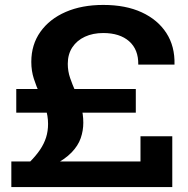

<svg xmlns="http://www.w3.org/2000/svg" viewBox="-20 -759 764 779"><path d="M99 -100Q126 -127 142.5 -151.5Q159 -176 167 -201.5Q175 -227 175 -256Q175 -290 164.5 -320Q154 -350 141 -378.5Q128 -407 117.5 -439Q107 -471 107 -508Q107 -578 144 -630Q181 -682 246.5 -710.5Q312 -739 399 -739Q490 -739 555 -709Q620 -679 655 -625Q690 -571 688 -497H541Q542 -558 504 -591.5Q466 -625 399 -625Q357 -625 324.5 -610Q292 -595 273.5 -567Q255 -539 255 -500Q255 -470 264.5 -442.5Q274 -415 286.5 -387Q299 -359 308.5 -328Q318 -297 318 -261Q318 -229 307.5 -198.5Q297 -168 270.5 -140.5Q244 -113 196 -88ZM26 0V-104H550V-206H679V0ZM46 -302V-398H531V-302Z"/></svg>

Font: Mona Sans Expanded SemiBold
Style: Regular
Weight: 600
Width: 7
Designer: Deni Anggara
Foundry: GitHub
Version: Version 2.000